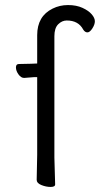

<svg xmlns="http://www.w3.org/2000/svg" viewBox="-20 -728 410 759"><path d="M125 -17 127 -116V-423H114L76 -420H75Q63 -420 53 -434Q43 -448 43 -461.5Q43 -475 55 -475L103 -476L127 -477V-589Q127 -664 188 -694Q216 -708 249 -708Q282 -708 306 -697Q330 -686 342.5 -671.5Q355 -657 355 -644Q355 -631 345 -615.5Q335 -600 325.5 -600Q316 -600 309 -611Q290 -647 244 -647Q225 -647 210 -632Q195 -617 195 -585V-479V-426V-105L198 1Q198 11 180 11Q162 11 143.5 3.5Q125 -4 125 -17Z"/></svg>

Font: LXGW WenKai Lite
Style: Regular
Weight: 400
Designer: LXGW / Fontworks Inc.
Foundry: LXGW / Fontworks Inc.
Version: Version 1.511; March 25, 2025